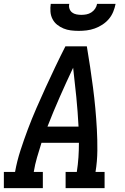

<svg xmlns="http://www.w3.org/2000/svg" viewBox="-29 -975 649 995"><path d="M-9 0V-84H49Q59 -140 77 -195.5Q95 -251 115.5 -305.5Q136 -360 159.5 -414Q183 -468 207.5 -521.5Q232 -575 257.5 -628.5Q283 -682 310 -735H421Q430 -682 438 -628.5Q446 -575 453 -521.5Q460 -468 465 -414Q470 -360 473 -305Q476 -250 475.5 -194.5Q475 -139 466 -84H513V0H311V-84H369Q375 -122 377.5 -159.5Q380 -197 380 -235H186Q174 -197 163 -159.5Q152 -122 146 -84H193V0ZM217 -319H378Q374 -396 366.5 -472Q359 -548 350 -624Q314 -548 280.5 -472Q247 -396 217 -319ZM379 -815Q358 -815 338 -817.5Q318 -820 300 -827.5Q282 -835 267 -847Q252 -859 243 -876.5Q234 -894 232.5 -914.5Q231 -935 234 -955H330Q327 -942 331 -930Q335 -918 344.5 -910.5Q354 -903 367 -900.5Q380 -898 392 -898Q406 -898 419 -900.5Q432 -903 444 -910.5Q456 -918 464 -930Q472 -942 474 -955H570Q566 -934 557.5 -913.5Q549 -893 535 -876.5Q521 -860 502 -847.5Q483 -835 462 -827.5Q441 -820 420 -817.5Q399 -815 379 -815Z"/></svg>

Font: Iosevka Curly Slab MdExObl
Style: Regular
Weight: 500
Width: 7
Italic angle: -9°
Monospace: yes
Designer: Belleve Invis
Foundry: Belleve Invis
Version: Version 11.1.0; ttfautohint (v1.8.3)